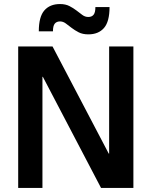

<svg xmlns="http://www.w3.org/2000/svg" viewBox="-20 -930 750 950"><path d="M70 -700H240L518 -170H520V-700H640V0H480L192 -550H190V0H70ZM417 -760Q389 -760 369.5 -770Q350 -780 334.5 -792Q319 -804 305.5 -814Q292 -824 277 -824Q260 -824 251 -813Q242 -802 242 -775H172Q172 -847 199.5 -878.5Q227 -910 277 -910Q304 -910 323.5 -900Q343 -890 358.5 -878Q374 -866 387.5 -856Q401 -846 417 -846Q434 -846 443 -857Q452 -868 452 -895H522Q522 -823 494.5 -791.5Q467 -760 417 -760Z"/></svg>

Font: PT Root UI Bold
Style: Regular
Weight: 700
Designer: Vitaly Kuzmin
Foundry: ParaType Ltd.
Version: Version 2.000G